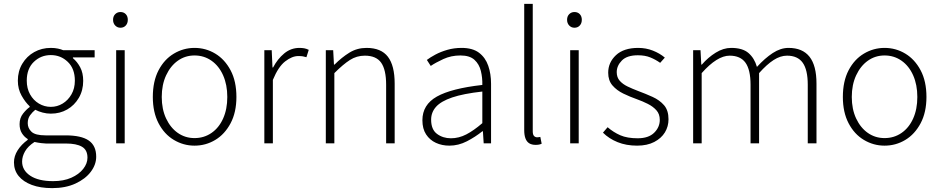

<svg xmlns="http://www.w3.org/2000/svg" viewBox="-20 -739 4849 990"><path d="M249 231Q188 231 144 214.5Q100 198 76 168.5Q52 139 52 98Q52 66 71 36Q90 6 123 -18V-22Q105 -33 93 -52Q81 -71 81 -99Q81 -131 99 -153.5Q117 -176 133 -187V-191Q111 -211 91.5 -245.5Q72 -280 72 -323Q72 -372 95 -410.5Q118 -449 156.5 -470.5Q195 -492 242 -492Q262 -492 278.5 -488.5Q295 -485 306 -480H468V-443H356V-439Q378 -421 393.5 -392Q409 -363 409 -322Q409 -273 386.5 -234.5Q364 -196 326.5 -174.5Q289 -153 242 -153Q221 -153 200 -158.5Q179 -164 162 -173Q147 -161 135 -144.5Q123 -128 123 -104Q123 -78 142.5 -59.5Q162 -41 215 -41H318Q399 -41 437.5 -14.5Q476 12 476 69Q476 110 448 147Q420 184 369 207.5Q318 231 249 231ZM242 -188Q275 -188 303 -205Q331 -222 348.5 -252.5Q366 -283 366 -323Q366 -385 329.5 -420Q293 -455 242 -455Q191 -455 154.5 -420Q118 -385 118 -323Q118 -283 135 -252.5Q152 -222 180.5 -205Q209 -188 242 -188ZM254 195Q308 195 347.5 177.5Q387 160 409 132Q431 104 431 74Q431 34 402.5 17.5Q374 1 320 1H217Q210 1 193 -1Q176 -3 158 -7Q124 15 109 41.5Q94 68 94 94Q94 139 136 167Q178 195 254 195Z M579 0V-480H623V0ZM601 -596Q585 -596 574 -607.5Q563 -619 563 -637Q563 -655 574 -666Q585 -677 601 -677Q618 -677 628.5 -666Q639 -655 639 -637Q639 -619 628.5 -607.5Q618 -596 601 -596Z M983 12Q926 12 876.5 -17.5Q827 -47 797.5 -103.5Q768 -160 768 -239Q768 -320 797.5 -376.5Q827 -433 876.5 -462.5Q926 -492 983 -492Q1041 -492 1090 -462.5Q1139 -433 1169 -376.5Q1199 -320 1199 -239Q1199 -160 1169 -103.5Q1139 -47 1090 -17.5Q1041 12 983 12ZM983 -27Q1032 -27 1070.5 -53.5Q1109 -80 1130.5 -128Q1152 -176 1152 -239Q1152 -302 1130.5 -350.5Q1109 -399 1070.5 -426Q1032 -453 983 -453Q935 -453 897 -426Q859 -399 836.5 -350.5Q814 -302 814 -239Q814 -176 836.5 -128Q859 -80 897 -53.5Q935 -27 983 -27Z M1343 0V-480H1381L1385 -391H1388Q1411 -435 1445.5 -463.5Q1480 -492 1524 -492Q1537 -492 1548.5 -490Q1560 -488 1572 -482L1560 -444Q1550 -447 1541.5 -448.5Q1533 -450 1518 -450Q1486 -450 1450.5 -422.5Q1415 -395 1387 -327V0Z M1660 0V-480H1698L1702 -406H1705Q1742 -443 1781.5 -467.5Q1821 -492 1870 -492Q1945 -492 1980 -446.5Q2015 -401 2015 -308V0H1971V-302Q1971 -379 1945.5 -415.5Q1920 -452 1861 -452Q1819 -452 1784 -429.5Q1749 -407 1704 -362V0Z M2297 12Q2259 12 2227.5 -2.5Q2196 -17 2177 -46Q2158 -75 2158 -119Q2158 -199 2232.5 -241Q2307 -283 2467 -301Q2468 -338 2459.5 -373Q2451 -408 2426.5 -430.5Q2402 -453 2354 -453Q2306 -453 2266 -434.5Q2226 -416 2201 -399L2181 -430Q2198 -443 2225 -457.5Q2252 -472 2286.5 -482Q2321 -492 2360 -492Q2417 -492 2450 -467Q2483 -442 2497.5 -400Q2512 -358 2512 -307V0H2474L2470 -62H2467Q2431 -33 2387.5 -10.5Q2344 12 2297 12ZM2305 -26Q2346 -26 2384.5 -46Q2423 -66 2467 -104V-267Q2369 -256 2311.5 -236.5Q2254 -217 2228.5 -188.5Q2203 -160 2203 -122Q2203 -71 2233.5 -48.5Q2264 -26 2305 -26Z M2742 8Q2722 8 2709 0Q2696 -8 2689.5 -25Q2683 -42 2683 -68V-719H2727V-62Q2727 -45 2733.5 -38Q2740 -31 2750 -31Q2753 -31 2756.5 -31.5Q2760 -32 2766 -33L2773 2Q2767 5 2759.5 6.5Q2752 8 2742 8Z M2920 0V-480H2964V0ZM2942 -596Q2926 -596 2915 -607.5Q2904 -619 2904 -637Q2904 -655 2915 -666Q2926 -677 2942 -677Q2959 -677 2969.5 -666Q2980 -655 2980 -637Q2980 -619 2969.5 -607.5Q2959 -596 2942 -596Z M3265 12Q3209 12 3164.5 -6Q3120 -24 3089 -55L3113 -83Q3143 -57 3178.5 -41.5Q3214 -26 3268 -26Q3324 -26 3353 -54.5Q3382 -83 3382 -121Q3382 -151 3364.5 -170.5Q3347 -190 3320 -203.5Q3293 -217 3265 -227Q3228 -240 3194 -256.5Q3160 -273 3138 -298.5Q3116 -324 3116 -364Q3116 -417 3156 -454.5Q3196 -492 3271 -492Q3311 -492 3346.5 -478Q3382 -464 3408 -442L3384 -415Q3360 -432 3333 -443Q3306 -454 3269 -454Q3213 -454 3186.5 -427Q3160 -400 3160 -367Q3160 -340 3175.5 -322.5Q3191 -305 3216 -293Q3241 -281 3270 -270Q3308 -256 3344.5 -239.5Q3381 -223 3404 -196.5Q3427 -170 3427 -124Q3427 -87 3408.5 -56.5Q3390 -26 3353.5 -7Q3317 12 3265 12Z M3554 0V-480H3592L3596 -406H3599Q3631 -443 3670.5 -467.5Q3710 -492 3750 -492Q3809 -492 3839.5 -465.5Q3870 -439 3883 -394Q3924 -439 3964.5 -465.5Q4005 -492 4046 -492Q4118 -492 4154 -446.5Q4190 -401 4190 -308V0H4145V-302Q4145 -379 4119 -415.5Q4093 -452 4038 -452Q4004 -452 3969 -429.5Q3934 -407 3894 -362V0H3850V-302Q3850 -379 3824 -415.5Q3798 -452 3742 -452Q3678 -452 3598 -362V0Z M4541 12Q4484 12 4434.5 -17.5Q4385 -47 4355.5 -103.5Q4326 -160 4326 -239Q4326 -320 4355.5 -376.5Q4385 -433 4434.5 -462.5Q4484 -492 4541 -492Q4599 -492 4648 -462.5Q4697 -433 4727 -376.5Q4757 -320 4757 -239Q4757 -160 4727 -103.5Q4697 -47 4648 -17.5Q4599 12 4541 12ZM4541 -27Q4590 -27 4628.5 -53.5Q4667 -80 4688.5 -128Q4710 -176 4710 -239Q4710 -302 4688.5 -350.5Q4667 -399 4628.5 -426Q4590 -453 4541 -453Q4493 -453 4455 -426Q4417 -399 4394.5 -350.5Q4372 -302 4372 -239Q4372 -176 4394.5 -128Q4417 -80 4455 -53.5Q4493 -27 4541 -27Z"/></svg>

Font: Mada Light
Style: Regular
Weight: 300
Designer: Khaled Hosny
Version: Version 1.5